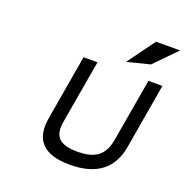

<svg xmlns="http://www.w3.org/2000/svg" viewBox="-141 -931 1041 1073"><g transform="rotate(20 379.0 -394.5)"><path d="M623 -671 749 -800H606L487 -637ZM576 -204C560 -113 511 -72 402 -72C293 -72 257 -114 273 -204L338 -580H255L189 -194C166 -60 228 11 388 11C548 11 635 -60 658 -194L724 -580H641Z"/></g></svg>

Font: Charger Monospace
Style: Regular
Weight: 400
Designer: Jasper
Foundry: Cannot Into Space Fonts
Version: Version 0.980